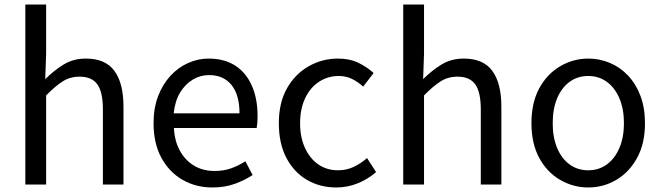

<svg xmlns="http://www.w3.org/2000/svg" viewBox="-20 -816 2924 849"><path d="M92 0V-796H184V-578L180 -466Q218 -504 261 -530.5Q304 -557 360 -557Q446 -557 486 -502.5Q526 -448 526 -344V0H435V-332Q435 -409 410.5 -443Q386 -477 332 -477Q290 -477 257 -456Q224 -435 184 -394V0Z M919 13Q846 13 787 -21Q728 -55 693.5 -118.5Q659 -182 659 -271Q659 -338 679 -390.5Q699 -443 733.5 -480.5Q768 -518 812 -537.5Q856 -557 902 -557Q972 -557 1020 -526Q1068 -495 1093.5 -437.5Q1119 -380 1119 -302Q1119 -287 1118 -274Q1117 -261 1115 -250H749Q752 -192 775.5 -149.5Q799 -107 838 -83.5Q877 -60 929 -60Q969 -60 1001.5 -71.5Q1034 -83 1065 -103L1097 -42Q1062 -19 1018 -3Q974 13 919 13ZM748 -315H1039Q1039 -397 1003.5 -440.5Q968 -484 904 -484Q866 -484 832.5 -464Q799 -444 776.5 -407Q754 -370 748 -315Z M1467 13Q1395 13 1337.5 -20.5Q1280 -54 1246.5 -117.5Q1213 -181 1213 -271Q1213 -362 1249 -425.5Q1285 -489 1345 -523Q1405 -557 1474 -557Q1527 -557 1565.5 -538Q1604 -519 1632 -493L1586 -433Q1563 -454 1536.5 -467Q1510 -480 1478 -480Q1429 -480 1390 -454Q1351 -428 1329 -381Q1307 -334 1307 -271Q1307 -209 1328.5 -162Q1350 -115 1387.5 -89Q1425 -63 1475 -63Q1513 -63 1545 -78.5Q1577 -94 1603 -117L1643 -55Q1606 -23 1561 -5Q1516 13 1467 13Z M1763 0V-796H1855V-578L1851 -466Q1889 -504 1932 -530.5Q1975 -557 2031 -557Q2117 -557 2157 -502.5Q2197 -448 2197 -344V0H2106V-332Q2106 -409 2081.5 -443Q2057 -477 2003 -477Q1961 -477 1928 -456Q1895 -435 1855 -394V0Z M2581 13Q2515 13 2457 -20.5Q2399 -54 2364.5 -117.5Q2330 -181 2330 -271Q2330 -362 2364.5 -425.5Q2399 -489 2457 -523Q2515 -557 2581 -557Q2631 -557 2676.5 -538Q2722 -519 2757 -482Q2792 -445 2812 -392Q2832 -339 2832 -271Q2832 -181 2797 -117.5Q2762 -54 2705 -20.5Q2648 13 2581 13ZM2581 -63Q2628 -63 2663.5 -89Q2699 -115 2719 -162Q2739 -209 2739 -271Q2739 -334 2719 -381Q2699 -428 2663.5 -454Q2628 -480 2581 -480Q2534 -480 2498.5 -454Q2463 -428 2443.5 -381Q2424 -334 2424 -271Q2424 -209 2443.5 -162Q2463 -115 2498.5 -89Q2534 -63 2581 -63Z"/></svg>

Font: Noto Sans KR
Style: Regular
Weight: 400
Designer: Ryoko NISHIZUKA  (kana, bopomofo & ideographs); Paul D. Hunt (Latin, Greek & Cyrillic); Sandoll Communications , Soo-you
Foundry: Adobe
Version: Version 2.004-H2;hotconv 1.0.118;makeotfexe 2.5.65603